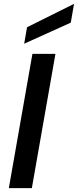

<svg xmlns="http://www.w3.org/2000/svg" viewBox="-20 -981 406 1001"><path d="M26 0 149 -700H269L146 0ZM106 -753 121 -839 366 -961 349 -863Z"/></svg>

Font: DM Sans 24pt SemiBold
Style: Italic
Weight: 600
Italic angle: -10°
Designer: Colophon Foundry, Jonny Pinhorn
Foundry: Colophon Foundry
Version: Version 4.004;gftools[0.9.30]